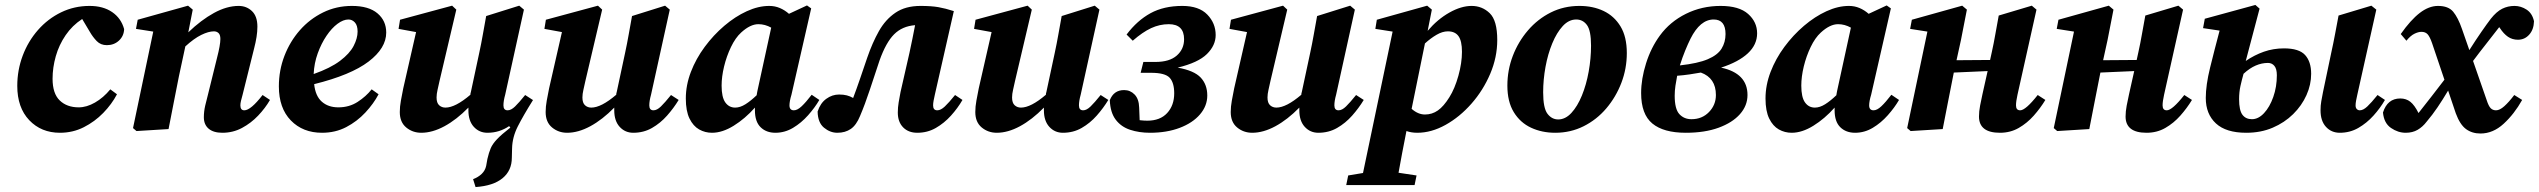

<svg xmlns="http://www.w3.org/2000/svg" viewBox="-20 -523 10288 778"><path d="M223 15Q147 15 98.5 -36Q50 -87 50 -175Q50 -239 72 -297.5Q94 -356 134 -401.5Q174 -447 227.5 -473Q281 -499 343 -499Q398 -499 434.5 -474Q471 -449 483 -405Q482 -377 462 -358.5Q442 -340 413 -340Q388 -340 372 -356.5Q356 -373 344 -394L313 -446Q273 -420 246 -380.5Q219 -341 206 -295Q193 -249 193 -204Q193 -144 222 -116Q251 -88 299 -88Q331 -88 365 -107.5Q399 -127 427 -161L454 -141Q433 -101 398.5 -65.5Q364 -30 319.5 -7.5Q275 15 223 15Z M663 0 533 8 519 -4 601 -395 531 -406 538 -443 742 -500 761 -484 743 -392Q795 -442 847 -470.5Q899 -499 947 -499Q979 -499 1001 -478Q1023 -457 1023 -415Q1023 -395 1019.5 -373Q1016 -351 1010 -328L963 -139Q959 -125 956.5 -114.5Q954 -104 954 -96Q954 -76 970 -76Q996 -76 1044 -138L1074 -118Q1055 -85 1026 -54.5Q997 -24 960.5 -4.5Q924 15 881 15Q845 15 825.5 -1.5Q806 -18 806 -48Q806 -71 811.5 -95Q817 -119 823 -141L860 -291Q866 -314 869.5 -333.5Q873 -353 873 -365Q873 -382 865.5 -389Q858 -396 847 -396Q825 -396 795.5 -381.5Q766 -367 731 -335L705 -214Q694 -161 684 -107.5Q674 -54 663 0Z M1392 -444Q1371 -444 1347.5 -426.5Q1324 -409 1303 -378Q1282 -347 1267.5 -307Q1253 -267 1251 -223Q1319 -247 1358 -276.5Q1397 -306 1413 -337Q1429 -368 1429 -395Q1429 -420 1418 -432Q1407 -444 1392 -444ZM1285 15Q1207 15 1158.5 -35Q1110 -85 1110 -173Q1110 -238 1132.5 -296.5Q1155 -355 1195 -400.5Q1235 -446 1289 -472.5Q1343 -499 1406 -499Q1474 -499 1509.5 -469Q1545 -439 1545 -391Q1545 -328 1473.5 -273.5Q1402 -219 1253 -182Q1258 -134 1284 -111Q1310 -88 1351 -88Q1395 -88 1429 -110Q1463 -132 1486 -161L1514 -141Q1494 -103 1460.5 -67Q1427 -31 1383 -8Q1339 15 1285 15Z M1955 15Q1922 15 1900 -9Q1878 -33 1878 -76Q1878 -79 1878 -82Q1878 -85 1878 -87Q1830 -38 1781 -11.5Q1732 15 1687 15Q1652 15 1626 -6.5Q1600 -28 1600 -69Q1600 -91 1604.5 -115.5Q1609 -140 1614 -165L1666 -393L1595 -406L1601 -443L1812 -500L1829 -484L1761 -195Q1757 -176 1753 -159Q1749 -142 1749 -128Q1749 -106 1759.5 -96.5Q1770 -87 1785 -87Q1825 -87 1886 -139Q1886 -142 1886.5 -144.5Q1887 -147 1888 -150L1922 -309Q1930 -346 1936.5 -383Q1943 -420 1950 -458L2084 -500L2103 -484L2027 -139Q2020 -114 2020 -96Q2020 -76 2037 -76Q2051 -76 2067 -91.5Q2083 -107 2108 -138L2139 -118H2140Q2100 -54 2078 -10.5Q2056 33 2055 78L2054 116Q2054 168 2016.5 199Q1979 230 1907 235L1897 203Q1918 195 1932 181.5Q1946 168 1950 149L1955 121Q1961 95 1968.5 77.5Q1976 60 1994 41Q2012 22 2048 -6L2043 -12Q2024 1 2002 8Q1980 15 1955 15Z M2546 15Q2513 15 2491 -9Q2469 -33 2469 -76Q2469 -79 2469 -82Q2469 -85 2469 -87Q2421 -38 2372 -11.5Q2323 15 2278 15Q2243 15 2217 -6.5Q2191 -28 2191 -69Q2191 -91 2195.5 -115.5Q2200 -140 2205 -165L2257 -393L2186 -406L2192 -443L2403 -500L2420 -484L2352 -195Q2348 -176 2344 -159Q2340 -142 2340 -128Q2340 -106 2350.5 -96.5Q2361 -87 2376 -87Q2416 -87 2477 -139Q2477 -142 2477.5 -144.5Q2478 -147 2479 -150L2513 -309Q2521 -346 2527.5 -383Q2534 -420 2541 -458L2675 -500L2694 -484L2618 -139Q2611 -114 2611 -96Q2611 -76 2628 -76Q2642 -76 2658 -91.5Q2674 -107 2699 -138L2730 -118Q2710 -85 2683 -54.5Q2656 -24 2622 -4.5Q2588 15 2546 15Z M2904 -176Q2904 -129 2919 -108Q2934 -87 2959 -87Q2979 -87 3000.5 -100.5Q3022 -114 3046 -137Q3047 -142 3047.5 -146Q3048 -150 3049 -154L3105 -411Q3080 -425 3053 -425Q3020 -425 2983 -391Q2960 -370 2942 -332.5Q2924 -295 2914 -253.5Q2904 -212 2904 -176ZM3122 15Q3085 15 3062 -7.5Q3039 -30 3039 -76Q3039 -79 3039 -82Q3039 -85 3039 -87Q2999 -42 2953 -13.5Q2907 15 2865 15Q2837 15 2813 1.5Q2789 -12 2774 -42.5Q2759 -73 2759 -124Q2759 -178 2779.5 -231.5Q2800 -285 2835.5 -333Q2871 -381 2915 -418.5Q2959 -456 3006 -477.5Q3053 -499 3097 -499Q3120 -499 3140 -490.5Q3160 -482 3177 -467L3250 -501L3267 -489L3187 -139Q3183 -126 3181 -115Q3179 -104 3179 -96Q3179 -76 3197 -76Q3211 -76 3228.5 -92.5Q3246 -109 3269 -139L3300 -118Q3282 -87 3254.5 -56Q3227 -25 3193.5 -5Q3160 15 3122 15Z M3373 15Q3344 15 3319 -5.5Q3294 -26 3293 -71Q3304 -105 3328 -122.5Q3352 -140 3380 -140Q3398 -140 3411.5 -136.5Q3425 -133 3437 -126Q3451 -163 3464.5 -202.5Q3478 -242 3494 -289Q3515 -350 3541.5 -397Q3568 -444 3608.5 -471.5Q3649 -499 3710 -499Q3754 -499 3782.5 -494Q3811 -489 3845 -478L3768 -139Q3765 -126 3763 -115Q3761 -104 3761 -96Q3761 -76 3778 -76Q3792 -76 3808.5 -91.5Q3825 -107 3850 -138L3880 -118Q3861 -85 3833.5 -54.5Q3806 -24 3772 -4.5Q3738 15 3697 15Q3661 15 3639.5 -7Q3618 -29 3618 -67Q3618 -88 3621.5 -108.5Q3625 -129 3629 -150L3665 -308Q3671 -337 3677 -365Q3683 -393 3688 -421Q3636 -417 3603 -384Q3570 -351 3544 -278Q3524 -218 3504.5 -159Q3485 -100 3465 -53Q3450 -16 3427.5 -0.5Q3405 15 3373 15Z M4287 15Q4254 15 4232 -9Q4210 -33 4210 -76Q4210 -79 4210 -82Q4210 -85 4210 -87Q4162 -38 4113 -11.5Q4064 15 4019 15Q3984 15 3958 -6.5Q3932 -28 3932 -69Q3932 -91 3936.5 -115.5Q3941 -140 3946 -165L3998 -393L3927 -406L3933 -443L4144 -500L4161 -484L4093 -195Q4089 -176 4085 -159Q4081 -142 4081 -128Q4081 -106 4091.5 -96.5Q4102 -87 4117 -87Q4157 -87 4218 -139Q4218 -142 4218.5 -144.5Q4219 -147 4220 -150L4254 -309Q4262 -346 4268.5 -383Q4275 -420 4282 -458L4416 -500L4435 -484L4359 -139Q4352 -114 4352 -96Q4352 -76 4369 -76Q4383 -76 4399 -91.5Q4415 -107 4440 -138L4471 -118Q4451 -85 4424 -54.5Q4397 -24 4363 -4.5Q4329 15 4287 15Z M4640 15Q4596 15 4559.5 3Q4523 -9 4501 -38Q4479 -67 4477 -117Q4493 -158 4535 -158Q4560 -158 4577.5 -140Q4595 -122 4596 -87L4598 -36Q4607 -35 4614.5 -34.5Q4622 -34 4629 -34Q4681 -34 4709.5 -65Q4738 -96 4738 -145Q4738 -188 4719.5 -208Q4701 -228 4644 -228H4602L4613 -272H4662Q4719 -272 4748.5 -298Q4778 -324 4778 -364Q4778 -425 4716 -425Q4679 -425 4644.5 -409Q4610 -393 4570 -358L4545 -383Q4588 -440 4642 -469.5Q4696 -499 4771 -499Q4838 -499 4872 -464Q4906 -429 4906 -381Q4906 -339 4870.5 -304Q4835 -269 4752 -249Q4819 -237 4845.5 -208.5Q4872 -180 4872 -136Q4872 -94 4842.5 -59.5Q4813 -25 4760.5 -5Q4708 15 4640 15Z M5322 15Q5289 15 5267 -9Q5245 -33 5245 -76Q5245 -79 5245 -82Q5245 -85 5245 -87Q5197 -38 5148 -11.5Q5099 15 5054 15Q5019 15 4993 -6.5Q4967 -28 4967 -69Q4967 -91 4971.5 -115.5Q4976 -140 4981 -165L5033 -393L4962 -406L4968 -443L5179 -500L5196 -484L5128 -195Q5124 -176 5120 -159Q5116 -142 5116 -128Q5116 -106 5126.5 -96.5Q5137 -87 5152 -87Q5192 -87 5253 -139Q5253 -142 5253.5 -144.5Q5254 -147 5255 -150L5289 -309Q5297 -346 5303.5 -383Q5310 -420 5317 -458L5451 -500L5470 -484L5394 -139Q5387 -114 5387 -96Q5387 -76 5404 -76Q5418 -76 5434 -91.5Q5450 -107 5475 -138L5506 -118Q5486 -85 5459 -54.5Q5432 -24 5398 -4.5Q5364 15 5322 15Z M5435 227 5443 188 5503 178 5623 -395 5553 -406 5559 -443 5763 -500 5782 -484 5765 -398Q5805 -445 5853 -472Q5901 -499 5943 -499Q5986 -499 6016.5 -469.5Q6047 -440 6047 -361Q6047 -291 6018.5 -224Q5990 -157 5942.5 -103Q5895 -49 5837.5 -17Q5780 15 5723 15Q5699 15 5679 8Q5669 57 5661.5 98Q5654 139 5647 177L5720 188L5712 227ZM5847 -396Q5825 -396 5801 -382Q5777 -368 5754 -347L5700 -82Q5726 -59 5754 -59Q5783 -59 5806.5 -75.5Q5830 -92 5853 -129Q5875 -164 5889.5 -216Q5904 -268 5904 -313Q5904 -357 5890 -376.5Q5876 -396 5847 -396Z M6282 15Q6228 15 6184 -5.5Q6140 -26 6114 -68.5Q6088 -111 6088 -176Q6088 -239 6110 -296.5Q6132 -354 6171.5 -400Q6211 -446 6264 -472.5Q6317 -499 6380 -499Q6435 -499 6478 -478.5Q6521 -458 6546.5 -416Q6572 -374 6572 -308Q6572 -245 6550 -187.5Q6528 -130 6489 -84Q6450 -38 6397 -11.5Q6344 15 6282 15ZM6294 -39Q6323 -39 6347.5 -65.5Q6372 -92 6390 -136Q6408 -180 6417.5 -233Q6427 -286 6427 -338Q6427 -399 6410.5 -421.5Q6394 -444 6367 -444Q6337 -444 6312.5 -417.5Q6288 -391 6270 -347.5Q6252 -304 6242.5 -252Q6233 -200 6233 -149Q6233 -85 6250.5 -62Q6268 -39 6294 -39Z M6830 -366Q6820 -346 6808.5 -318Q6797 -290 6787 -258Q6860 -266 6900 -283Q6940 -300 6956 -326Q6972 -352 6972 -385Q6972 -444 6924 -444Q6869 -444 6830 -366ZM6811 15Q6721 15 6675.5 -22.5Q6630 -60 6630 -146Q6630 -203 6650 -266.5Q6670 -330 6706 -379Q6747 -435 6811.5 -467Q6876 -499 6952 -499Q7027 -499 7063.5 -466.5Q7100 -434 7100 -388Q7100 -342 7062.5 -307Q7025 -272 6954 -249Q7061 -226 7061 -138Q7061 -95 7030.5 -60.5Q7000 -26 6944 -5.5Q6888 15 6811 15ZM6766 -135Q6766 -81 6785 -60.5Q6804 -40 6834 -40Q6877 -40 6905 -69Q6933 -98 6933 -138Q6933 -207 6872 -229Q6850 -225 6826 -221.5Q6802 -218 6776 -216Q6772 -196 6769 -175.5Q6766 -155 6766 -135Z M7279 -176Q7279 -129 7294 -108Q7309 -87 7334 -87Q7354 -87 7375.5 -100.5Q7397 -114 7421 -137Q7422 -142 7422.5 -146Q7423 -150 7424 -154L7480 -411Q7455 -425 7428 -425Q7395 -425 7358 -391Q7335 -370 7317 -332.5Q7299 -295 7289 -253.5Q7279 -212 7279 -176ZM7497 15Q7460 15 7437 -7.5Q7414 -30 7414 -76Q7414 -79 7414 -82Q7414 -85 7414 -87Q7374 -42 7328 -13.5Q7282 15 7240 15Q7212 15 7188 1.5Q7164 -12 7149 -42.5Q7134 -73 7134 -124Q7134 -178 7154.5 -231.5Q7175 -285 7210.5 -333Q7246 -381 7290 -418.5Q7334 -456 7381 -477.5Q7428 -499 7472 -499Q7495 -499 7515 -490.5Q7535 -482 7552 -467L7625 -501L7642 -489L7562 -139Q7558 -126 7556 -115Q7554 -104 7554 -96Q7554 -76 7572 -76Q7586 -76 7603.5 -92.5Q7621 -109 7644 -139L7675 -118Q7657 -87 7629.5 -56Q7602 -25 7568.5 -5Q7535 15 7497 15Z M8084 15Q7999 15 7999 -51Q7999 -71 8003.5 -95Q8008 -119 8013 -141L8034 -235L7897 -229L7894 -214Q7883 -161 7873 -107.5Q7863 -54 7852 0L7722 8L7708 -4L7790 -395L7720 -406L7727 -443L7931 -500L7950 -484L7926 -361L7908 -279L8044 -280L8051 -312Q8059 -348 8065.5 -385.5Q8072 -423 8079 -460L8213 -500L8232 -484L8155 -139Q8149 -112 8149 -96Q8149 -76 8166 -76Q8188 -76 8237 -138L8268 -118Q8248 -85 8221 -54.5Q8194 -24 8160 -4.5Q8126 15 8084 15Z M8678 15Q8593 15 8593 -51Q8593 -71 8597.5 -95Q8602 -119 8607 -141L8628 -235L8491 -229L8488 -214Q8477 -161 8467 -107.5Q8457 -54 8446 0L8316 8L8302 -4L8384 -395L8314 -406L8321 -443L8525 -500L8544 -484L8520 -361L8502 -279L8638 -280L8645 -312Q8653 -348 8659.5 -385.5Q8666 -423 8673 -460L8807 -500L8826 -484L8749 -139Q8743 -112 8743 -96Q8743 -76 8760 -76Q8782 -76 8831 -138L8862 -118Q8842 -85 8815 -54.5Q8788 -24 8754 -4.5Q8720 15 8678 15Z M9461 15Q9427 15 9405 -9Q9383 -33 9383 -76Q9383 -96 9386 -112.5Q9389 -129 9393 -150L9427 -312Q9435 -348 9442 -385.5Q9449 -423 9456 -460L9589 -500L9609 -484L9532 -139Q9529 -126 9527 -115Q9525 -104 9525 -96Q9525 -86 9530 -81Q9535 -76 9542 -76Q9556 -76 9572.5 -91.5Q9589 -107 9614 -138L9644 -118Q9625 -85 9597.5 -54.5Q9570 -24 9536 -4.5Q9502 15 9461 15ZM9053 -121Q9053 -76 9066.5 -58Q9080 -40 9105 -40Q9131 -40 9154 -64.5Q9177 -89 9191.5 -130Q9206 -171 9206 -218Q9206 -244 9196 -256Q9186 -268 9170 -268Q9145 -268 9120.5 -257.5Q9096 -247 9071 -224Q9064 -199 9058.5 -174.5Q9053 -150 9053 -121ZM9082 15Q9000 15 8959 -23Q8918 -61 8918 -126Q8918 -178 8935.5 -249Q8953 -320 8974 -399L8907 -409L8914 -447L9119 -503L9136 -488L9080 -276Q9115 -300 9153.5 -313.5Q9192 -327 9235 -327Q9296 -327 9320.5 -300Q9345 -273 9345 -224Q9345 -180 9326 -137.5Q9307 -95 9272 -60.5Q9237 -26 9189 -5.5Q9141 15 9082 15Z M9636 -67Q9654 -124 9706 -124Q9730 -124 9747 -110.5Q9764 -97 9780 -65Q9807 -99 9833 -132.5Q9859 -166 9885 -200L9835 -348Q9826 -374 9817 -384Q9808 -394 9792 -394Q9779 -394 9763 -386Q9747 -378 9731 -358L9708 -385Q9748 -442 9785 -470.5Q9822 -499 9859 -499Q9901 -499 9920.5 -475.5Q9940 -452 9956 -406L9986 -320Q10012 -361 10034.5 -393.5Q10057 -426 10073 -447Q10096 -476 10119 -487.5Q10142 -499 10169 -499Q10195 -499 10218 -484Q10241 -469 10248 -437Q10247 -403 10228.5 -382.5Q10210 -362 10183 -362Q10160 -362 10142.5 -374Q10125 -386 10110 -409L10107 -413Q10081 -379 10054 -345Q10027 -311 10001 -276L10056 -118Q10064 -93 10072.5 -84.5Q10081 -76 10094 -76Q10109 -76 10127.5 -92.5Q10146 -109 10168 -138L10200 -118Q10168 -61 10125 -21.5Q10082 18 10031 18Q9997 18 9972.5 0Q9948 -18 9931 -64L9900 -156Q9878 -119 9857 -88Q9836 -57 9813 -30Q9797 -9 9776.5 3Q9756 15 9728 15Q9697 15 9668.5 -4.5Q9640 -24 9636 -67Z"/></svg>

Font: Source Serif Pro
Style: Bold Italic
Weight: 700
Italic angle: -12°
Designer: Frank Grießhammer
Foundry: Adobe Systems Incorporated
Version: Version 3.001;hotconv 1.0.111;makeotfexe 2.5.65597